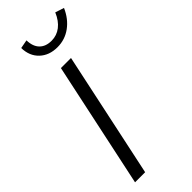

<svg xmlns="http://www.w3.org/2000/svg" viewBox="-297 -970 1009 1009"><g transform="rotate(-45 208.0 -465.5)"><path d="M32 0ZM32 0 181 -700H256L107 0ZM248 -836Q287 -836 317.5 -859.5Q348 -883 367 -928L416 -912Q391 -855 346.5 -822.5Q302 -790 246 -790Q185 -790 147 -826Q109 -862 108 -922L156 -931Q157 -885 181 -860.5Q205 -836 248 -836Z"/></g></svg>

Font: Red Hat Text
Style: Italic
Weight: 400
Italic angle: -12°
Designer: Pentagram / MCKL
Foundry: Pentagram / MCKL
Version: Version 1.005; Red Hat Text Italic